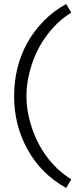

<svg xmlns="http://www.w3.org/2000/svg" viewBox="-20 -770 404 951"><path d="M113 -36Q50 -153 50 -293Q50 -437 113 -554Q146 -614 195.5 -665Q245 -716 308 -750L333 -707Q285 -679 243.5 -633.5Q202 -588 173 -534Q144 -480 127.5 -417Q111 -354 111 -294Q111 -232 128 -169.5Q145 -107 173 -55Q201 -2 242 43Q283 88 333 118L308 161Q181 91 113 -36Z"/></svg>

Font: Bellota
Style: Regular
Weight: 400
Designer: Kemie Guaida
Foundry: Kemie Guaida
Version: Version 4.001